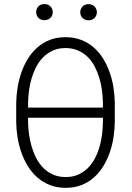

<svg xmlns="http://www.w3.org/2000/svg" viewBox="-20 -901 640 931"><path d="M536.6 -308.1Q536.1 -272 530.3 -234.1Q524.4 -196.3 512 -160.9Q499.5 -125.5 480.5 -94.5Q461.4 -63.5 435.3 -40.3Q409.2 -17.1 375 -3.7Q340.8 9.8 298.3 9.8Q255.9 9.8 221.9 -3.7Q188 -17.1 161.4 -40.3Q134.8 -63.5 115.5 -94.7Q96.2 -126 83.7 -161.4Q71.3 -196.8 65.2 -234.4Q59.1 -272 58.6 -308.1V-401.9Q59.1 -438 65.2 -475.8Q71.3 -513.7 83.5 -549.1Q95.7 -584.5 115 -615.7Q134.3 -647 160.6 -670.4Q187 -693.8 220.9 -707.3Q254.9 -720.7 297.4 -720.7Q339.8 -720.7 374 -707.3Q408.2 -693.8 434.8 -670.7Q461.4 -647.5 480.5 -616.2Q499.5 -585 512 -549.6Q524.4 -514.2 530.3 -476.3Q536.1 -438.5 536.6 -401.9ZM116.2 -379.4H479V-402.8Q478.5 -431.2 474.6 -461.9Q470.7 -492.7 461.9 -522Q453.1 -551.3 439.5 -577.9Q425.8 -604.5 405.5 -624.5Q385.3 -644.5 358.4 -656.2Q331.5 -668 297.4 -668Q263.2 -668 236.6 -656Q210 -644 189.9 -624Q169.9 -604 156 -577.4Q142.1 -550.8 133.3 -521.5Q124.5 -492.2 120.6 -461.4Q116.7 -430.7 116.2 -402.8ZM479 -330.1H116.2V-308.1Q116.7 -279.8 120.8 -249.3Q125 -218.8 133.8 -189.2Q142.6 -159.7 156.5 -133.1Q170.4 -106.4 190.4 -86.4Q210.4 -66.4 237.3 -54.4Q264.2 -42.5 298.3 -42.5Q333 -42.5 359.6 -54.4Q386.2 -66.4 406.2 -86.4Q426.3 -106.4 440.2 -133.1Q454.1 -159.7 462.6 -189.2Q471.2 -218.8 474.9 -249.3Q478.5 -279.8 479 -308.1ZM155.3 -841.8Q155.3 -857.9 166 -869.6Q176.8 -881.3 195.3 -881.3Q213.9 -881.3 224.9 -869.6Q235.8 -857.9 235.8 -841.8Q235.8 -826.2 224.9 -814.7Q213.9 -803.2 195.3 -803.2Q176.8 -803.2 166 -814.7Q155.3 -826.2 155.3 -841.8ZM369.1 -841.3Q369.1 -857.4 379.9 -869.1Q390.6 -880.9 409.2 -880.9Q427.7 -880.9 438.7 -869.1Q449.7 -857.4 449.7 -841.3Q449.7 -825.7 438.7 -814.2Q427.7 -802.7 409.2 -802.7Q390.6 -802.7 379.9 -814.2Q369.1 -825.7 369.1 -841.3Z"/></svg>

Font: Roboto Mono Light
Style: Regular
Weight: 300
Designer: Google
Version: Version 2.000985; 2015; ttfautohint (v1.3)